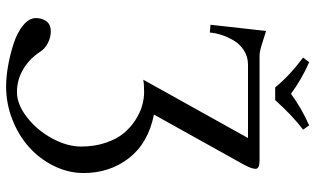

<svg xmlns="http://www.w3.org/2000/svg" viewBox="-228 -624 1063 648"><g transform="rotate(90 304.0 -300.5)"><path d="M275.4 -697.3Q237.3 -744.6 174.8 -791.5L190.4 -812Q249 -786.1 296.9 -750.5Q347.2 -787.1 403.8 -812L418 -791.5Q370.6 -755.4 318.4 -697.3ZM167.5 -644.5H522.5Q550.3 -644.5 550.3 -630.9Q550.3 -617.2 535.2 -589.8L367.2 -288.1Q463.9 -268.6 514.2 -203.6Q564.5 -138.7 564.5 -50.8Q564.5 0.5 541 48.6Q517.6 96.7 478.3 132.3Q439 168 384.8 189.5Q330.6 210.9 272 210.9Q240.2 210.9 201.9 204.1Q163.6 197.3 127 185.3Q90.3 173.3 65.9 153.3Q41.5 133.3 41.5 110.4Q41.5 89.8 52.2 75Q63 60.1 86.4 60.1Q106.4 60.1 125.5 69.8Q144.5 79.6 154.3 94.7Q178.2 131.8 214.1 153.1Q250 174.3 291 174.3Q333 174.3 376.7 140.1Q420.4 106 447.8 55.2Q475.1 4.4 475.1 -42Q475.1 -87.4 462.4 -125Q449.7 -162.6 430.2 -186Q410.6 -209.5 385.5 -225.6Q360.4 -241.7 336.7 -248.3Q313 -254.9 291 -254.9Q264.2 -254.9 249.5 -252L446.3 -605.5H197.3Q170.9 -605 149.9 -591.3Q128.9 -577.6 116.9 -556.9Q105 -536.1 98.4 -515.9Q91.8 -495.6 90.3 -476.6L64 -479L85 -666.5Q91.3 -665 122.3 -654.8Q153.3 -644.5 167.5 -644.5Z"/></g></svg>

Font: Libertinage
Style: l
Weight: 400
Designer: OSP
Foundry: OSP
Version: Version 1.0; 2008; OFL relea